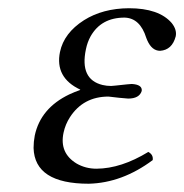

<svg xmlns="http://www.w3.org/2000/svg" viewBox="-20 -439 450 469"><path d="M135.3 -115.2Q124.5 -65.4 167 -39.6Q189 -26.9 215.8 -26.9Q275.9 -27.3 342.3 -67.9Q355 -61 353 -47.9Q278.3 7.8 196.8 9.8Q64.5 9.8 62 -77.6Q62 -92.8 64.9 -107.9Q79.1 -174.8 149.4 -208.5Q162.1 -214.4 175.8 -219.2V-220.2Q113.8 -249.5 126.5 -312Q136.2 -358.4 185.1 -389.6Q231 -418.5 294.9 -418.9Q368.2 -418.9 399.4 -382.8Q412.6 -366.2 409.2 -350.1Q400.4 -316.9 371.1 -314.9Q351.1 -314.9 339.8 -340.3Q338.9 -342.8 337.4 -346.2Q322.3 -395 284.2 -396Q227.1 -396 201.2 -350.1Q193.4 -335.9 189.9 -318.8Q174.3 -245.1 230.5 -231.4Q240.7 -229 251.5 -229Q252 -229 262.7 -230Q297.9 -233.9 301.8 -233.9Q328.1 -232.4 326.2 -216.8Q320.3 -198.2 293 -198.2Q289.1 -198.2 270.5 -200.2Q250 -202.6 245.1 -203.1Q183.6 -203.1 150.9 -152.8Q139.6 -135.3 135.3 -115.2Z"/></svg>

Font: Linux Libertine Display Slanted O
Style: Slanted
Weight: 400
Designer: Philipp H. Poll
Foundry: Philipp H. Poll
Version: Version 5.0.9